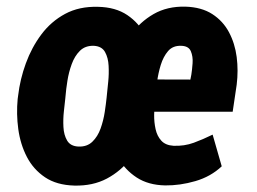

<svg xmlns="http://www.w3.org/2000/svg" viewBox="-20 -559 788 589"><path d="M486.8 9.8Q435.1 8.8 399.4 -14.4Q363.8 -37.6 343 -74.5Q322.3 -111.3 314.7 -156.2Q307.1 -201.2 311 -246.1L313.5 -265.6Q318.8 -313.5 335.4 -362.3Q352.1 -411.1 380.6 -451.4Q409.2 -491.7 451.2 -515.9Q493.2 -540 548.8 -538.6Q598.1 -537.1 631.1 -515.9Q664.1 -494.6 682.4 -460.2Q700.7 -425.8 706.1 -384Q711.4 -342.3 706.1 -299.3L693.8 -216.3H361.3L378.9 -315.4L564 -314.9L566.9 -329.6Q569.3 -344.2 570.8 -365Q572.3 -385.7 565.4 -401.9Q558.6 -418 535.6 -418.5Q510.3 -419.4 495.6 -402.3Q481 -385.3 473.1 -359.6Q465.3 -334 461.9 -308.1Q458.5 -282.2 457 -265.6L455.1 -246.6Q453.1 -229 452.9 -206.5Q452.6 -184.1 457.3 -162.8Q461.9 -141.6 474.9 -127.4Q487.8 -113.3 512.2 -111.8Q545.4 -110.4 574.5 -121.1Q603.5 -131.8 632.3 -146L660.2 -48.8Q626.5 -17.1 579.3 -3.4Q532.2 10.3 486.8 9.8ZM34.2 -255.4 35.6 -265.6Q41.5 -315.9 59.3 -364.7Q77.1 -413.6 106.9 -453.4Q136.7 -493.2 179.7 -516.4Q222.7 -539.6 280.3 -538.1Q334.5 -537.1 370.6 -512.7Q406.7 -488.3 426.5 -449.2Q446.3 -410.2 452.4 -363.3Q458.5 -316.4 453.6 -270.5L452.6 -259.8Q446.3 -210 428.7 -161.4Q411.1 -112.8 381.1 -73.5Q351.1 -34.2 307.9 -11.2Q264.6 11.7 208 10.3Q153.8 8.8 118.2 -15.1Q82.5 -39.1 62.5 -77.6Q42.5 -116.2 36.1 -162.8Q29.8 -209.5 34.2 -255.4ZM181.2 -266.1 180.2 -255.9Q178.7 -241.7 176 -217.8Q173.3 -193.8 174.6 -169.4Q175.8 -145 186 -127.7Q196.3 -110.4 220.7 -109.4Q247.1 -108.4 263.4 -124.3Q279.8 -140.1 288.6 -164.8Q297.4 -189.5 301.3 -215.3Q305.2 -241.2 307.1 -259.8L308.1 -270Q309.6 -284.2 312 -308.1Q314.5 -332 313.2 -356.9Q312 -381.8 302.2 -399.4Q292.5 -417 268.1 -418.5Q241.7 -419.4 225.3 -403.3Q209 -387.2 200 -362.3Q190.9 -337.4 186.8 -311Q182.6 -284.7 181.2 -266.1Z"/></svg>

Font: Roboto Condensed ExtraBold
Style: Italic
Weight: 800
Italic angle: -12°
Designer: Christian Robertson
Foundry: Google
Version: Version 3.008; 2023